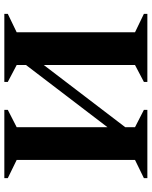

<svg xmlns="http://www.w3.org/2000/svg" viewBox="73 -773 700 886"><g transform="rotate(90 423.0 -330.0)"><path d="M44 0V-16L129 -57V-603L44 -644V-660H358V-644L280 -603V-182L567 -558V-603L487 -644V-660H802V-644L718 -603V-57L802 -16V0H487V-16L567 -57V-476L280 -100V-57L358 -16V0Z"/></g></svg>

Font: Spectral SC
Style: Bold
Weight: 700
Designer: Jean-Baptiste Levee
Foundry: Production Type
Version: Version 2.001